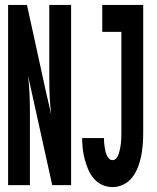

<svg xmlns="http://www.w3.org/2000/svg" viewBox="-20 -755 640 783"><path d="M439 8Q417 8 397 -1Q377 -10 362.5 -27Q348 -44 339.5 -64.5Q331 -85 325.5 -105.5Q320 -126 317.5 -148Q315 -170 315 -192H404Q404 -183 404.5 -174.5Q405 -166 406.5 -157.5Q408 -149 409.5 -140.5Q411 -132 414.5 -124Q418 -116 424 -109Q430 -102 439 -102Q449 -102 455.5 -111Q462 -120 465 -130Q468 -140 470 -150Q472 -160 473 -170Q474 -180 474.5 -190Q475 -200 475 -210V-625H397V-735H564V-210Q564 -187 562 -163.5Q560 -140 555.5 -117.5Q551 -95 542.5 -73Q534 -51 519.5 -32Q505 -13 483.5 -2.5Q462 8 439 8ZM13 0V-735H90L168 -378L189 -287Q184 -325 182.5 -363.5Q181 -402 181 -441V-735H270V0H193L94 -448Q99 -410 100.5 -371.5Q102 -333 102 -294V0Z"/></svg>

Font: Iosevka Custom XBdEx
Style: Regular
Weight: 800
Width: 7
Monospace: yes
Designer: Belleve Invis
Foundry: Belleve Invis
Version: Version 11.2.4; ttfautohint (v1.8.4)